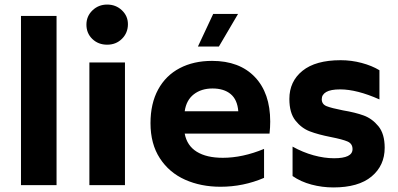

<svg xmlns="http://www.w3.org/2000/svg" viewBox="-20 -812 1744 842"><path d="M72 -742H228V0H72Z M372 -538H528V0H372ZM359 -704Q359 -741 385.5 -766.5Q412 -792 450 -792Q488 -792 514.5 -767Q541 -742 541 -706Q541 -668 515 -642Q489 -616 450 -616Q411 -616 385 -641Q359 -666 359 -704Z M640 -272Q640 -358 673.5 -419.5Q707 -481 768 -513Q829 -545 910 -545Q1030 -545 1097.5 -474.5Q1165 -404 1165 -279Q1165 -253 1162 -226H790Q800 -173 843 -146.5Q886 -120 957 -120Q1044 -120 1138 -159V-32Q1047 7 947 7Q861 7 791.5 -24Q722 -55 681 -118Q640 -181 640 -272ZM912 -424Q863 -424 830 -398.5Q797 -373 790 -324H1025Q1021 -375 991.5 -399.5Q962 -424 912 -424ZM915 -751H1024L940 -608H848Z M1263 -40V-169Q1308 -144 1355 -131Q1402 -118 1445 -118Q1526 -118 1526 -158Q1526 -182 1504 -191.5Q1482 -201 1431 -211Q1375 -222 1338.5 -236Q1302 -250 1275.5 -283.5Q1249 -317 1249 -378Q1249 -455 1306.5 -501.5Q1364 -548 1474 -548Q1521 -548 1566 -536Q1611 -524 1644 -504V-376Q1545 -420 1472 -420Q1430 -420 1410.5 -408.5Q1391 -397 1391 -377Q1391 -355 1412 -346.5Q1433 -338 1484 -328Q1538 -319 1575 -305.5Q1612 -292 1639.5 -258.5Q1667 -225 1667 -164Q1667 -86 1609.5 -38Q1552 10 1442 10Q1393 10 1346 -2.5Q1299 -15 1263 -40Z"/></svg>

Font: Chess Sans
Style: Bold
Weight: 700
Designer: Wolf Bōese
Foundry: Wolf Bōese
Version: Version 7.223